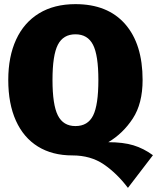

<svg xmlns="http://www.w3.org/2000/svg" viewBox="-20 -736 760 929"><path d="M720 15 599 173Q546 103 482.5 59.5Q419 16 330 16Q233 16 163.5 -27Q94 -70 57 -152Q20 -234 20 -349Q20 -462 58 -544.5Q96 -627 169 -671.5Q242 -716 345 -716Q501 -716 585.5 -619.5Q670 -523 670 -349Q670 -235 622.5 -162.5Q575 -90 504 -48Q576 -48 625.5 -33Q675 -18 720 15ZM345 -126Q405 -126 430.5 -177Q456 -228 456 -349Q456 -469 430 -519.5Q404 -570 345 -570Q286 -570 260 -519.5Q234 -469 234 -349Q234 -229 260 -177.5Q286 -126 345 -126Z"/></svg>

Font: FiraGO Heavy
Style: Regular
Weight: 900
Designer: bBox Type
Foundry: bBox Type GmbH
Version: Version 1.001